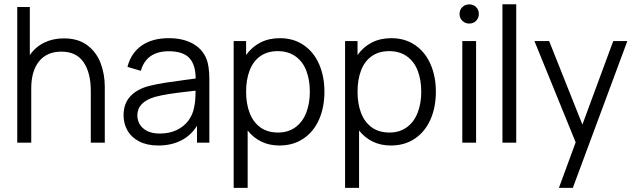

<svg xmlns="http://www.w3.org/2000/svg" viewBox="-20 -682 3035 918"><path d="M481 0H414.1V-248Q414.1 -334 379.6 -384.5Q345.2 -435.1 273.4 -435.1Q204.1 -435.1 166.7 -388.7Q129.4 -342.3 129.4 -259.3V0H62.5V-648.4H122.6V-418.5Q149.4 -457.5 191.2 -478Q232.9 -498.5 285.6 -498.5Q354.5 -498.5 398.2 -465.1Q441.9 -431.6 461.4 -379.2Q481 -326.7 481 -267.1Z M736.8 13.7Q683.6 13.7 646 -5.6Q608.4 -24.9 589.6 -57.9Q570.8 -90.8 570.8 -130.4Q570.8 -187 603.5 -221.9Q636.2 -256.8 694.8 -271.5Q730 -280.3 773.9 -287.1Q817.9 -293.9 875.5 -301.3L915.5 -306.6Q915 -374 884.5 -405.5Q854 -437 786.1 -437Q734.9 -437 700.9 -414.1Q667 -391.1 653.3 -343.3L589.4 -362.3Q606.4 -428.2 657 -463.9Q707.5 -499.5 787.1 -499.5Q853.5 -499.5 900.1 -474.4Q946.8 -449.2 966.3 -402.3Q981 -367.2 981 -301.8V0H921.9V-80.6Q893.1 -34.2 845.9 -10.3Q798.8 13.7 736.8 13.7ZM744.1 -43.5Q789.6 -43.5 824.5 -60.1Q859.4 -76.7 880.9 -105.5Q902.3 -134.3 908.7 -171.4Q915 -199.7 915 -248.5Q897.5 -247.1 889.6 -245.6Q828.6 -238.8 790.5 -232.9Q752.4 -227.1 721.2 -218.8Q636.7 -193.8 636.7 -130.4Q636.7 -107.9 647.9 -88.1Q659.2 -68.4 683.3 -55.9Q707.5 -43.5 744.1 -43.5Z M1164.1 216.3H1097.2V-485.8H1156.7V-418.9Q1184.1 -457.5 1224.9 -478.5Q1265.6 -499.5 1318.4 -499.5Q1383.8 -499.5 1432.1 -466.3Q1480.5 -433.1 1505.9 -374.8Q1531.2 -316.4 1531.2 -243.7Q1531.2 -169.9 1505.9 -111.6Q1480.5 -53.2 1431.6 -19.8Q1382.8 13.7 1315.9 13.7Q1267.6 13.7 1229.2 -5.1Q1190.9 -23.9 1164.1 -58.1ZM1309.6 -48.3Q1357.9 -48.3 1392.3 -73.5Q1426.8 -98.6 1444.1 -142.8Q1461.4 -187 1461.4 -243.7Q1461.4 -299.8 1444.6 -343.8Q1427.7 -387.7 1392.8 -412.6Q1357.9 -437.5 1308.1 -437.5Q1258.3 -437.5 1224.4 -413.3Q1190.4 -389.2 1173.6 -345.2Q1156.7 -301.3 1156.7 -243.7Q1156.7 -186 1173.6 -142.1Q1190.4 -98.1 1224.6 -73.2Q1258.8 -48.3 1309.6 -48.3Z M1696.8 216.3H1629.9V-485.8H1689.5V-418.9Q1716.8 -457.5 1757.6 -478.5Q1798.3 -499.5 1851.1 -499.5Q1916.5 -499.5 1964.8 -466.3Q2013.2 -433.1 2038.6 -374.8Q2064 -316.4 2064 -243.7Q2064 -169.9 2038.6 -111.6Q2013.2 -53.2 1964.4 -19.8Q1915.5 13.7 1848.6 13.7Q1800.3 13.7 1762 -5.1Q1723.6 -23.9 1696.8 -58.1ZM1842.3 -48.3Q1890.6 -48.3 1925 -73.5Q1959.5 -98.6 1976.8 -142.8Q1994.1 -187 1994.1 -243.7Q1994.1 -299.8 1977.3 -343.8Q1960.4 -387.7 1925.5 -412.6Q1890.6 -437.5 1840.8 -437.5Q1791 -437.5 1757.1 -413.3Q1723.1 -389.2 1706.3 -345.2Q1689.5 -301.3 1689.5 -243.7Q1689.5 -186 1706.3 -142.1Q1723.1 -98.1 1757.3 -73.2Q1791.5 -48.3 1842.3 -48.3Z M2223.6 -569.3Q2204.1 -569.3 2190.7 -582.5Q2177.2 -595.7 2177.2 -615.2Q2177.2 -635.3 2190.7 -648.2Q2204.1 -661.1 2223.6 -661.1Q2243.2 -661.1 2256.3 -648.2Q2269.5 -635.3 2269.5 -615.2Q2269.5 -595.7 2256.3 -582.5Q2243.2 -569.3 2223.6 -569.3ZM2256.3 0H2190.4V-485.8H2256.3Z M2448.2 0H2382.3V-661.6H2448.2Z M2718.8 216.3H2652.3L2732.4 -1.5L2535.2 -485.8H2605.5L2764.6 -86.4L2912.1 -485.8H2979.5Z"/></svg>

Font: Potro Sans Bangla
Style: Regular
Weight: 400
Designer: Jayed Ahsan Saad
Foundry: Codepotro
Version: Potro Sans Bangla;Version 0.996;CodepotroFonts;